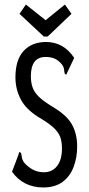

<svg xmlns="http://www.w3.org/2000/svg" viewBox="-20 -816 390 846"><path d="M171 10Q83 10 33 -59L62 -136L64 -146L72 -143Q75 -135 76 -124.5Q77 -114 85 -101Q102 -81 124 -69Q146 -57 173 -57Q210 -57 231.5 -84.5Q253 -112 253 -162Q253 -186 247.5 -206Q242 -226 223.5 -246Q205 -266 166 -290Q99 -328 73.5 -374.5Q48 -421 48 -475Q48 -553 84.5 -592Q121 -631 183 -631Q260 -631 307 -561L276 -496L272 -487L266 -490Q263 -498 262.5 -508.5Q262 -519 253 -532Q237 -551 220 -558Q203 -565 181 -565Q116 -565 116 -480Q116 -454 123 -432.5Q130 -411 150.5 -390.5Q171 -370 211 -346Q274 -309 297 -267.5Q320 -226 320 -171Q320 -121 304 -79.5Q288 -38 255 -14Q222 10 171 10ZM266 -796 295 -755 190 -655H173L66 -755L94 -796L181 -727Z"/></svg>

Font: Inconsolata ExtraCondensed Medium
Style: Regular
Weight: 500
Width: 2
Monospace: yes
Designer: Raph Levien, Cyreal, Brenton Simpson
Foundry: Raph Levien, Cyreal, Google
Version: Version 3.001; ttfautohint (v1.8.2.53-6de2)